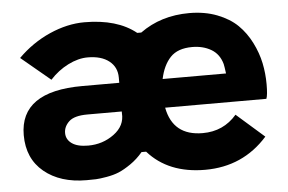

<svg xmlns="http://www.w3.org/2000/svg" viewBox="-45 -617 1038 691"><g transform="rotate(-5 474.5 -271.5)"><path d="M241.2 12.2Q146.5 12.2 88.1 -35.9Q29.8 -84 29.8 -168.9Q29.8 -326.7 255.4 -326.7H388.7V-345.7Q388.7 -383.3 360.6 -405.5Q332.5 -427.7 283.2 -427.7Q249 -427.7 212.2 -409.2Q175.3 -390.6 146.5 -358.9L41 -446.8Q92.3 -498 156.5 -526.4Q220.7 -554.7 282.2 -554.7Q400.9 -554.7 468.8 -500H483.4Q558.6 -554.7 661.1 -554.7Q716.8 -554.7 761.7 -537.4Q806.6 -520 835 -492.2Q863.3 -464.4 882.1 -427Q900.9 -389.6 908.7 -352.1Q916.5 -314.5 916.5 -275.4Q916.5 -235.8 911.1 -223.1H545.4Q564.9 -120.1 672.4 -120.1Q747.6 -120.1 795.4 -175.8L895.5 -87.9Q806.6 12.2 669.9 12.2Q537.1 12.2 463.4 -71.3H446.8Q426.8 -47.4 402.3 -30.5Q377.9 -13.7 358.6 -5.6Q339.4 2.4 313.7 6.8Q288.1 11.2 275.1 11.7Q262.2 12.2 241.2 12.2ZM545.4 -326.7H774.4Q771 -353 769 -361.3Q758.8 -397.9 729.5 -415Q700.2 -432.1 661.1 -432.1Q608.9 -432.1 582.3 -404.1Q555.7 -376 545.4 -326.7ZM257.8 -111.3Q310.5 -111.3 351.3 -141.4Q392.1 -171.4 388.7 -216.8V-223.1H264.6Q217.3 -223.1 198 -205.1Q178.7 -187 178.7 -163.6Q178.7 -140.1 199 -125.7Q219.2 -111.3 257.8 -111.3Z"/></g></svg>

Font: Acari Sans Neue Black
Style: Regular
Weight: 900
Designer: Alfredo Marco Pradil
Foundry: Alfredo Marco Pradil
Version: Version 1.045;June 16, 2019;FontCreator 11.5.0.2425 64-bit; 